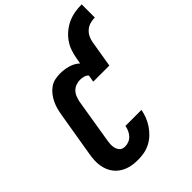

<svg xmlns="http://www.w3.org/2000/svg" viewBox="-267 -1096 1240 1240"><g transform="rotate(-45 353.0 -476.0)"><path d="M256 8Q232 8 208 5Q184 2 162 -6.5Q140 -15 121.5 -28Q103 -41 89 -59Q75 -77 66.5 -98.5Q58 -120 54.5 -143.5Q51 -167 52.5 -191.5Q54 -216 58 -240L109 -545Q113 -569 119 -592.5Q125 -616 135.5 -638.5Q146 -661 161.5 -681.5Q177 -702 197.5 -717Q218 -732 242 -737.5Q266 -743 290 -743Q329 -743 366 -732.5Q403 -722 429 -697L436 -735Q441 -766 451.5 -796.5Q462 -827 481 -854Q500 -881 526.5 -902.5Q553 -924 583 -937Q613 -950 644 -955Q675 -960 706 -960V-840Q685 -840 663 -834Q641 -828 623.5 -813Q606 -798 596 -777Q586 -756 583 -735L553 -554H406L414 -602Q403 -614 387 -618.5Q371 -623 354 -623Q336 -623 317 -616.5Q298 -610 284 -595.5Q270 -581 263 -562.5Q256 -544 252 -526L202 -221Q200 -208 199 -196Q198 -184 199 -172Q200 -160 204 -149Q208 -138 215 -129Q222 -120 233 -116Q244 -112 256 -112Q273 -112 290.5 -119Q308 -126 320.5 -140Q333 -154 340.5 -171Q348 -188 351 -205H497Q492 -177 481.5 -150Q471 -123 454.5 -98Q438 -73 416 -52Q394 -31 367.5 -17Q341 -3 312.5 2.5Q284 8 256 8Z"/></g></svg>

Font: Iosevka Curly Slab HvExObl
Style: Regular
Weight: 900
Width: 7
Italic angle: -9°
Monospace: yes
Designer: Belleve Invis
Foundry: Belleve Invis
Version: Version 11.1.0; ttfautohint (v1.8.3)